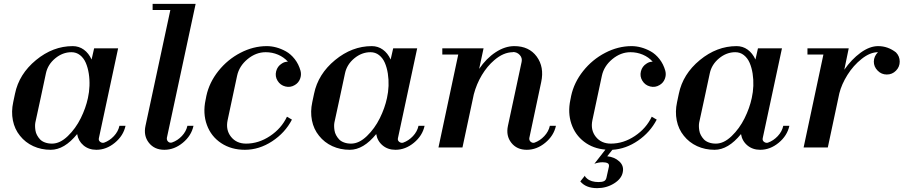

<svg xmlns="http://www.w3.org/2000/svg" viewBox="-20 -768 4706 1000"><path d="M244.1 12.2Q194.8 12.2 153.3 -6.8Q111.8 -25.9 84 -61Q56.2 -95.2 47.1 -140.9Q38.1 -186.5 48.8 -235.8L58.1 -279.8Q79.1 -382.3 167.5 -455.1Q255.9 -527.8 358.9 -527.8Q391.1 -527.8 416.5 -509.5Q441.9 -491.2 457 -458L470.2 -516.1H595.2L495.1 -48.8Q492.2 -36.6 501.7 -29.3Q511.2 -22 522 -24.9Q550.8 -35.2 573.2 -59.1Q595.7 -83 602.1 -112.8H633.8Q622.6 -61 578.1 -24.4Q533.7 12.2 481.9 12.2Q442.4 12.2 415 -10.7Q387.7 -33.7 381.8 -69.8Q315.4 12.2 244.1 12.2ZM164.1 -129.9Q162.6 -122.1 162.6 -111.8Q162.6 -101.6 164.6 -88.6Q166.5 -75.7 172.9 -64Q179.2 -52.2 188.5 -42.2Q197.8 -32.2 214.1 -26.1Q230.5 -20 251 -20Q292.5 -20 333.3 -59.3Q374 -98.6 400.4 -151.9Q426.8 -205.1 438 -257.8Q444.8 -288.1 446 -320.8Q447.3 -353.5 442.4 -384.8Q437.5 -416 426.8 -440.9Q416 -465.8 396.7 -481Q377.4 -496.1 352.1 -496.1Q306.2 -496.1 267.6 -464.1Q229 -432.1 219.2 -386.2Q210.9 -347.7 191.9 -258.1Q172.9 -168.5 164.1 -129.9Z M737.8 -112.8 867.2 -715.8H774.9V-748H999L849.1 -49.8Q847.7 -37.6 856 -30Q864.3 -22.5 876 -25.9Q905.3 -36.1 927.5 -59.8Q949.7 -83.5 956.1 -112.8H987.8Q976.6 -61 932.1 -24.4Q887.7 12.2 835.9 12.2Q784.2 12.2 755.4 -24.4Q726.6 -61 737.8 -112.8Z M1255.4 12.2Q1184.6 12.2 1132.1 -22.5Q1079.6 -57.1 1057.6 -117.2Q1035.6 -177.2 1050.8 -248Q1051.3 -250.5 1052.7 -257.3Q1054.2 -264.2 1054.7 -268.1Q1069.8 -338.4 1117.4 -398.2Q1165 -458 1232.2 -492.9Q1299.3 -527.8 1369.6 -527.8Q1393.6 -527.8 1418.5 -521.2Q1443.4 -514.6 1468.8 -500.7Q1494.1 -486.8 1514.9 -460.4Q1535.6 -434.1 1545.4 -398.9Q1550.8 -377.4 1542.7 -356.9Q1534.7 -336.4 1515.6 -325.2Q1492.7 -311 1466.3 -317.6Q1439.9 -324.2 1425.8 -347.2Q1411.6 -370.1 1418.2 -396.5Q1424.8 -422.9 1447.8 -437Q1461.9 -446.8 1479.5 -446.8Q1458.5 -470.2 1428.2 -483.2Q1397.9 -496.1 1363.8 -496.1Q1313 -496.1 1269.3 -460Q1225.6 -423.8 1214.8 -373L1165.5 -142.1Q1154.8 -91.3 1183.1 -55.7Q1211.4 -20 1261.7 -20Q1327.1 -20 1386.5 -59.6Q1445.8 -99.1 1474.6 -160.2L1500.5 -145Q1464.8 -76.2 1397.2 -32Q1329.6 12.2 1255.4 12.2Z M1801.8 12.2Q1752.4 12.2 1710.9 -6.8Q1669.4 -25.9 1641.6 -61Q1613.8 -95.2 1604.7 -140.9Q1595.7 -186.5 1606.4 -235.8L1615.7 -279.8Q1636.7 -382.3 1725.1 -455.1Q1813.5 -527.8 1916.5 -527.8Q1948.7 -527.8 1974.1 -509.5Q1999.5 -491.2 2014.6 -458L2027.8 -516.1H2152.8L2052.7 -48.8Q2049.8 -36.6 2059.3 -29.3Q2068.8 -22 2079.6 -24.9Q2108.4 -35.2 2130.9 -59.1Q2153.3 -83 2159.7 -112.8H2191.4Q2180.2 -61 2135.7 -24.4Q2091.3 12.2 2039.6 12.2Q2000 12.2 1972.7 -10.7Q1945.3 -33.7 1939.5 -69.8Q1873 12.2 1801.8 12.2ZM1721.7 -129.9Q1720.2 -122.1 1720.2 -111.8Q1720.2 -101.6 1722.2 -88.6Q1724.1 -75.7 1730.5 -64Q1736.8 -52.2 1746.1 -42.2Q1755.4 -32.2 1771.7 -26.1Q1788.1 -20 1808.6 -20Q1850.1 -20 1890.9 -59.3Q1931.6 -98.6 1958 -151.9Q1984.4 -205.1 1995.6 -257.8Q2002.4 -288.1 2003.7 -320.8Q2004.9 -353.5 2000 -384.8Q1995.1 -416 1984.4 -440.9Q1973.6 -465.8 1954.3 -481Q1935.1 -496.1 1909.7 -496.1Q1863.8 -496.1 1825.2 -464.1Q1786.6 -432.1 1776.9 -386.2Q1768.6 -347.7 1749.5 -258.1Q1730.5 -168.5 1721.7 -129.9Z M2625.5 -112.8Q2636.2 -162.1 2662.4 -284.7Q2688.5 -407.2 2696.8 -445.8Q2701.2 -466.3 2687 -481.7Q2672.9 -497.1 2651.4 -497.1V-496.1Q2602.1 -496.1 2553.7 -454.1Q2517.6 -423.3 2489.7 -377Q2461.9 -330.6 2447.8 -276.9L2388.7 0H2263.7L2366.7 -483.9H2283.7V-516.1H2498.5L2475.6 -409.2Q2512.7 -463.9 2561.3 -495.8Q2609.9 -527.8 2658.7 -527.8Q2735.4 -527.8 2775.4 -473.4Q2815.4 -418.9 2798.8 -340.8L2736.8 -48.8Q2735.4 -36.6 2744.4 -29.3Q2753.4 -22 2763.7 -24.9Q2792.5 -35.2 2814.9 -59.1Q2837.4 -83 2843.8 -112.8H2875.5Q2864.3 -61 2819.8 -24.4Q2775.4 12.2 2723.6 12.2Q2671.9 12.2 2643.1 -24.4Q2614.3 -61 2625.5 -112.8Z M3075.7 85Q3096.7 77.1 3118.7 77.1Q3134.8 77.1 3144.3 81.8Q3153.8 86.4 3151.4 100.1L3138.7 157.2Q3135.7 170.9 3125.7 175.5Q3115.7 180.2 3097.7 180.2Q3058.6 180.2 3037.6 162.1Q3027.3 154.3 3026.4 147L3002.4 176.8Q3031.2 211.9 3090.3 211.9Q3138.7 211.9 3178 187.5Q3217.3 163.1 3223.6 128.9Q3230.5 95.7 3205.6 72.8Q3180.7 49.8 3142.6 45.9L3169.4 12.2Q3240.2 7.8 3303.2 -35.6Q3366.2 -79.1 3400.4 -145L3374.5 -160.2Q3345.7 -99.1 3286.4 -59.6Q3227.1 -20 3161.6 -20Q3111.3 -20 3083 -55.7Q3054.7 -91.3 3065.4 -142.1L3114.7 -373Q3125.5 -423.8 3169.2 -460Q3212.9 -496.1 3263.7 -496.1Q3297.9 -496.1 3328.1 -483.2Q3358.4 -470.2 3379.4 -446.8Q3361.8 -446.8 3347.7 -437Q3324.7 -422.9 3318.1 -396.5Q3311.5 -370.1 3325.7 -347.2Q3339.8 -324.2 3366.2 -317.6Q3392.6 -311 3415.5 -325.2Q3434.6 -336.4 3442.6 -356.9Q3450.7 -377.4 3445.3 -398.9Q3435.5 -434.1 3414.8 -460.4Q3394 -486.8 3368.7 -500.7Q3343.3 -514.6 3318.4 -521.2Q3293.5 -527.8 3269.5 -527.8Q3199.2 -527.8 3132.1 -492.9Q3064.9 -458 3017.3 -398.2Q2969.7 -338.4 2954.6 -268.1Q2954.1 -264.2 2952.6 -257.3Q2951.2 -250.5 2950.7 -248Q2936.5 -181.2 2955.8 -123.5Q2975.1 -65.9 3022 -30Q3068.8 5.9 3133.3 11.2Z M3701.7 12.2Q3652.3 12.2 3610.8 -6.8Q3569.3 -25.9 3541.5 -61Q3513.7 -95.2 3504.6 -140.9Q3495.6 -186.5 3506.3 -235.8L3515.6 -279.8Q3536.6 -382.3 3625 -455.1Q3713.4 -527.8 3816.4 -527.8Q3848.6 -527.8 3874 -509.5Q3899.4 -491.2 3914.6 -458L3927.7 -516.1H4052.7L3952.6 -48.8Q3949.7 -36.6 3959.2 -29.3Q3968.8 -22 3979.5 -24.9Q4008.3 -35.2 4030.8 -59.1Q4053.2 -83 4059.6 -112.8H4091.3Q4080.1 -61 4035.6 -24.4Q3991.2 12.2 3939.5 12.2Q3899.9 12.2 3872.6 -10.7Q3845.2 -33.7 3839.4 -69.8Q3772.9 12.2 3701.7 12.2ZM3621.6 -129.9Q3620.1 -122.1 3620.1 -111.8Q3620.1 -101.6 3622.1 -88.6Q3624 -75.7 3630.4 -64Q3636.7 -52.2 3646 -42.2Q3655.3 -32.2 3671.6 -26.1Q3688 -20 3708.5 -20Q3750 -20 3790.8 -59.3Q3831.5 -98.6 3857.9 -151.9Q3884.3 -205.1 3895.5 -257.8Q3902.3 -288.1 3903.6 -320.8Q3904.8 -353.5 3899.9 -384.8Q3895 -416 3884.3 -440.9Q3873.5 -465.8 3854.2 -481Q3835 -496.1 3809.6 -496.1Q3763.7 -496.1 3725.1 -464.1Q3686.5 -432.1 3676.8 -386.2Q3668.5 -347.7 3649.4 -258.1Q3630.4 -168.5 3621.6 -129.9Z M4165.5 0 4268.6 -483.9H4185.5V-516.1H4400.4L4377.4 -404.8Q4414.6 -458.5 4461.9 -493.2Q4509.3 -527.8 4553.7 -527.8Q4604.5 -527.8 4646.5 -495.1Q4666 -475.1 4666 -447.3Q4666 -419.4 4646.5 -399.9Q4627 -379.9 4598.9 -379.9Q4570.8 -379.9 4551.3 -399.9Q4530.8 -420.4 4531.2 -447.8Q4531.7 -475.1 4552.7 -496.1Q4511.7 -496.1 4468 -461.4Q4424.3 -426.8 4393.8 -377.9Q4363.3 -329.1 4351.6 -282.2L4291.5 0Z"/></svg>

Font: Fin Serif Display
Style: Italic
Weight: 400
Italic angle: -12°
Designer: J. Blake Harris
Version: Version 1.006;FEAKit 1.0